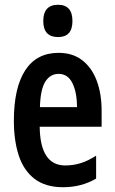

<svg xmlns="http://www.w3.org/2000/svg" viewBox="-20 -773 479 803"><path d="M225 -552Q284 -552 324 -521Q364 -490 384.5 -435.5Q405 -381 405 -310V-243H146Q148 -81 253 -81Q286 -81 317 -90.5Q348 -100 382 -122V-26Q351 -8 316.5 1Q282 10 244 10Q170 10 124.5 -25Q79 -60 58.5 -122.5Q38 -185 38 -268Q38 -406 85.5 -479Q133 -552 225 -552ZM225 -464Q190 -464 169.5 -431.5Q149 -399 147 -325H302Q302 -386 283 -425Q264 -464 225 -464ZM223 -753Q283 -753 283 -685Q283 -618 223 -618Q161 -618 161 -685Q161 -753 223 -753Z"/></svg>

Font: Noto Sans Tamil ExtraCondensed SemiBold
Style: Regular
Weight: 600
Width: 2
Designer: Jelle Bosma - Monotype Design Team
Foundry: Monotype Imaging Inc.
Version: Version 2.004; ttfautohint (v1.8.4.7-5d5b)